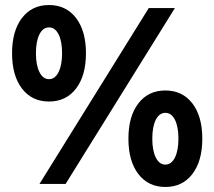

<svg xmlns="http://www.w3.org/2000/svg" viewBox="-20 -732 853 764"><path d="M175 -328Q107 -328 67.5 -379.5Q28 -431 28 -520Q28 -609 67.5 -660.5Q107 -712 175 -712Q243 -712 282.5 -660.5Q322 -609 322 -520Q322 -431 282.5 -379.5Q243 -328 175 -328ZM175 -417Q199 -417 213 -445Q227 -473 227 -520Q227 -568 213 -595.5Q199 -623 175 -623Q151 -623 137 -595.5Q123 -568 123 -520Q123 -473 137 -445Q151 -417 175 -417ZM137 0 572 -700H676L241 0ZM638 12Q570 12 530.5 -39.5Q491 -91 491 -180Q491 -269 530.5 -320.5Q570 -372 638 -372Q706 -372 745.5 -320.5Q785 -269 785 -180Q785 -91 745.5 -39.5Q706 12 638 12ZM638 -77Q662 -77 676 -105Q690 -133 690 -180Q690 -228 676 -255.5Q662 -283 638 -283Q614 -283 600 -255.5Q586 -228 586 -180Q586 -133 600 -105Q614 -77 638 -77Z"/></svg>

Font: Fustat
Style: Bold
Weight: 700
Designer: Mohamed Gaber, Khaled Hosny, Laura Garcia Mut
Foundry: Kief Type Foundry, Alif Type Foundry, Hard Type Foundry
Version: Version 1.007